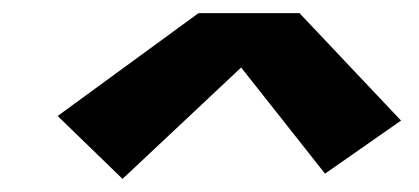

<svg xmlns="http://www.w3.org/2000/svg" viewBox="-20 -720 640 293"><path d="M167 -447 68 -543 283 -700H437L592 -536L476 -455L348 -617Z"/></svg>

Font: Iosevka SS04 Heavy Extended
Style: Italic
Weight: 900
Width: 7
Italic angle: -9°
Monospace: yes
Designer: Belleve Invis
Foundry: Belleve Invis
Version: Version 19.0.0; ttfautohint (v1.8.4)